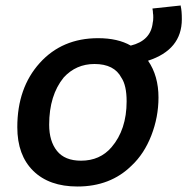

<svg xmlns="http://www.w3.org/2000/svg" viewBox="-20 -669 682 699"><path d="M262 10Q382 10 459 -66Q505 -109 531 -176Q557 -243 557 -314Q557 -393 519 -448Q642 -488 642 -599Q642 -630 638 -646V-649L535 -638Q537 -628 537 -620Q538 -617 538 -606Q538 -593 536 -586Q529 -521 456 -503Q409 -530 337 -530Q206 -530 124.5 -439.5Q43 -349 43 -206Q43 -104 101 -47Q159 10 262 10ZM275 -84Q216 -84 187.5 -119.5Q159 -155 159 -215Q159 -322 212 -387Q257 -436 324 -436Q396 -436 422 -386Q441 -358 441 -300Q441 -197 386 -133Q344 -84 275 -84Z"/></svg>

Font: Brisa Sans Medium
Style: Italic
Weight: 600
Italic angle: -8°
Designer: Dalton Maag Ltd
Foundry: Dalton Maag Ltd
Version: Version 1.101;July 10, 2019;FontCreator 11.5.0.2425 64-bit